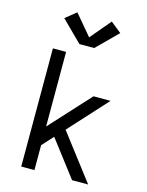

<svg xmlns="http://www.w3.org/2000/svg" viewBox="-141 -1067 883 1153"><g transform="rotate(15 300.0 -491.0)"><path d="M107 0V-735H189V-271L417 -520H523L307 -283L523 0H423L252 -224L189 -155V0ZM346 -801H254L126 -928L193 -982L300 -855L407 -982L474 -928Z"/></g></svg>

Font: Iosevka Custom Extended
Style: Regular
Weight: 400
Width: 7
Monospace: yes
Designer: Belleve Invis
Foundry: Belleve Invis
Version: Version 11.2.4; ttfautohint (v1.8.4)